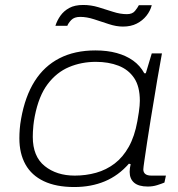

<svg xmlns="http://www.w3.org/2000/svg" viewBox="-20 -741 716 773"><path d="M279 12Q206 12 156.5 -11.5Q107 -35 82.5 -79Q58 -123 58 -184Q58 -202 59.5 -221.5Q61 -241 65 -263Q81 -353 119.5 -414Q158 -475 219.5 -506.5Q281 -538 364 -538Q412 -538 450 -527.5Q488 -517 516 -497Q544 -477 561 -446H567L591 -526H632L613 -419Q609 -394 602 -352Q595 -310 587 -262Q579 -214 572.5 -170Q566 -126 561.5 -95.5Q557 -65 557 -59Q557 -47 565 -40.5Q573 -34 590 -34H648L642 -6Q630 -1 612.5 4.5Q595 10 575 10Q538 10 520 -5.5Q502 -21 502 -49Q502 -56 503 -64Q504 -72 506 -80L499 -82Q457 -34 402 -11Q347 12 279 12ZM281 -34Q326 -34 367 -45.5Q408 -57 441.5 -82.5Q475 -108 498.5 -150Q522 -192 533 -253Q537 -275 539 -289.5Q541 -304 542 -315Q543 -326 543 -335Q543 -393 520 -427Q497 -461 457 -476.5Q417 -492 366 -492Q308 -492 258 -471Q208 -450 172 -402.5Q136 -355 120 -273Q116 -252 114.5 -236.5Q113 -221 112.5 -210.5Q112 -200 112 -190Q112 -111 160 -72.5Q208 -34 281 -34ZM203 -637Q210 -659 223.5 -678Q237 -697 259 -709Q281 -721 315 -721Q346 -721 376 -712Q406 -703 435 -693.5Q464 -684 491 -684Q513 -684 523.5 -697Q534 -710 539 -720H591Q585 -697 569.5 -677.5Q554 -658 530.5 -646Q507 -634 475 -634Q448 -634 418 -644Q388 -654 358.5 -663.5Q329 -673 303 -673Q279 -673 267 -660.5Q255 -648 251 -637Z"/></svg>

Font: Archivo Expanded Thin
Style: Italic
Weight: 250
Width: 7
Italic angle: -10°
Designer: Hector Gatti
Foundry: Omnibus-Type
Version: Version 2.001